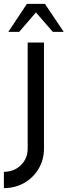

<svg xmlns="http://www.w3.org/2000/svg" viewBox="-60 -719 348 989"><path d="M-40 250V166Q12.5 166 47.5 131.8Q82.5 97.5 82.5 47V-500H166.5V47Q166.5 103 139.5 149.2Q112.5 195.5 65.5 222.8Q18.5 250 -40 250ZM171.5 -699 268 -555H212L125 -655L39 -555H-17L78.5 -699Z"/></svg>

Font: Urbanist Medium
Style: Regular
Weight: 500
Designer: Corey Hu
Foundry: Corey Hu
Version: Version 1.321; ttfautohint (v1.8.4.7-5d5b)